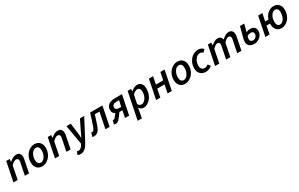

<svg xmlns="http://www.w3.org/2000/svg" viewBox="277 -2277 6620 4252"><g transform="rotate(-30 3587.0 -150.5)"><path d="M22 0 121 -491H208L204 -422H208Q245 -455 287 -479Q329 -503 375 -503Q437 -503 464 -470.5Q491 -438 491 -379Q491 -362 489.5 -345.5Q488 -329 483 -310L421 0H314L374 -296Q377 -314 379.5 -325.5Q382 -337 382 -348Q382 -380 367 -395.5Q352 -411 320 -411Q295 -411 265 -393Q235 -375 196 -335L130 0Z M756 12Q701 12 659.5 -12.5Q618 -37 595.5 -82Q573 -127 573 -188Q573 -259 596 -316.5Q619 -374 658 -416Q697 -458 745 -480.5Q793 -503 843 -503Q899 -503 940 -478.5Q981 -454 1004 -409Q1027 -364 1027 -303Q1027 -233 1003.5 -175Q980 -117 941.5 -75.5Q903 -34 854.5 -11Q806 12 756 12ZM768 -75Q797 -75 824 -92.5Q851 -110 872 -140.5Q893 -171 905.5 -212Q918 -253 918 -300Q918 -356 896 -386Q874 -416 832 -416Q803 -416 775.5 -399Q748 -382 727 -351.5Q706 -321 693.5 -280Q681 -239 681 -192Q681 -137 703.5 -106Q726 -75 768 -75Z M1084 0 1183 -491H1270L1266 -422H1270Q1307 -455 1349 -479Q1391 -503 1437 -503Q1499 -503 1526 -470.5Q1553 -438 1553 -379Q1553 -362 1551.5 -345.5Q1550 -329 1545 -310L1483 0H1376L1436 -296Q1439 -314 1441.5 -325.5Q1444 -337 1444 -348Q1444 -380 1429 -395.5Q1414 -411 1382 -411Q1357 -411 1327 -393Q1297 -375 1258 -335L1192 0Z M1623 202Q1603 202 1584.5 197.5Q1566 193 1553 184L1585 106Q1601 113 1623 113Q1655 113 1684.5 90.5Q1714 68 1734 27L1747 2L1661 -491H1771L1803 -244Q1807 -212 1810 -174Q1813 -136 1815 -104H1819Q1835 -137 1852 -174.5Q1869 -212 1885 -244L2005 -491H2115L1847 16Q1814 80 1780.5 121Q1747 162 1708.5 182Q1670 202 1623 202Z M2082 10Q2068 10 2057.5 7.5Q2047 5 2038 1L2067 -97Q2072 -96 2078 -94.5Q2084 -93 2090 -93Q2114 -93 2132 -115.5Q2150 -138 2167 -187Q2193 -263 2218 -338Q2243 -413 2266 -491H2580L2482 0H2375L2456 -406H2337Q2318 -342 2297 -280Q2276 -218 2255 -155Q2228 -74 2184.5 -32Q2141 10 2082 10Z M2875 0 2911 -178H2847Q2803 -178 2763.5 -192.5Q2724 -207 2699.5 -236Q2675 -265 2675 -310Q2675 -375 2704 -415Q2733 -455 2783.5 -473Q2834 -491 2896 -491H3080L2981 0ZM2871 -256H2925L2958 -408H2895Q2837 -408 2808 -385.5Q2779 -363 2779 -318Q2779 -288 2803.5 -272Q2828 -256 2871 -256ZM2784 -256 2875 -236 2771 -92Q2743 -53 2721.5 -31Q2700 -9 2678.5 0.5Q2657 10 2630 10Q2621 10 2609 8Q2597 6 2589 2L2617 -96Q2624 -95 2628 -94Q2632 -93 2636 -93Q2653 -93 2667 -106Q2681 -119 2709 -156Z M3087 194 3225 -491H3312L3310 -431H3314Q3349 -462 3389.5 -482.5Q3430 -503 3472 -503Q3537 -503 3574.5 -457Q3612 -411 3612 -324Q3612 -254 3590.5 -192.5Q3569 -131 3531.5 -85.5Q3494 -40 3447 -14Q3400 12 3349 12Q3315 12 3286.5 -6Q3258 -24 3240 -52H3238L3222 48L3194 194ZM3342 -76Q3374 -76 3402.5 -95Q3431 -114 3453.5 -146Q3476 -178 3489 -220Q3502 -262 3502 -310Q3502 -363 3482 -389Q3462 -415 3428 -415Q3400 -415 3365.5 -397.5Q3331 -380 3303 -344L3261 -134Q3277 -104 3298 -90Q3319 -76 3342 -76Z M3670 0 3769 -491H3876L3838 -299H4024L4063 -491H4170L4072 0H3964L4005 -206H3818L3778 0Z M4411 12Q4356 12 4314.5 -12.5Q4273 -37 4250.5 -82Q4228 -127 4228 -188Q4228 -259 4251 -316.5Q4274 -374 4313 -416Q4352 -458 4400 -480.5Q4448 -503 4498 -503Q4554 -503 4595 -478.5Q4636 -454 4659 -409Q4682 -364 4682 -303Q4682 -233 4658.5 -175Q4635 -117 4596.5 -75.5Q4558 -34 4509.5 -11Q4461 12 4411 12ZM4423 -75Q4452 -75 4479 -92.5Q4506 -110 4527 -140.5Q4548 -171 4560.5 -212Q4573 -253 4573 -300Q4573 -356 4551 -386Q4529 -416 4487 -416Q4458 -416 4430.5 -399Q4403 -382 4382 -351.5Q4361 -321 4348.5 -280Q4336 -239 4336 -192Q4336 -137 4358.5 -106Q4381 -75 4423 -75Z M4937 12Q4883 12 4841 -11.5Q4799 -35 4774.5 -79.5Q4750 -124 4750 -188Q4750 -254 4772.5 -311Q4795 -368 4833.5 -411.5Q4872 -455 4923 -479Q4974 -503 5031 -503Q5078 -503 5110.5 -485Q5143 -467 5161 -443L5103 -382Q5087 -399 5069 -407.5Q5051 -416 5025 -416Q4992 -416 4962.5 -398Q4933 -380 4910 -349Q4887 -318 4873.5 -277.5Q4860 -237 4860 -192Q4860 -137 4885 -106Q4910 -75 4959 -75Q4986 -75 5010.5 -86.5Q5035 -98 5053 -112L5098 -51Q5070 -25 5030 -6.5Q4990 12 4937 12Z M5178 0 5277 -491H5364L5360 -422H5364Q5401 -455 5442 -479Q5483 -503 5522 -503Q5579 -503 5603.5 -477.5Q5628 -452 5636 -412Q5680 -454 5723.5 -478.5Q5767 -503 5806 -503Q5867 -503 5894.5 -470.5Q5922 -438 5922 -379Q5922 -362 5920 -345.5Q5918 -329 5914 -310L5852 0H5744L5804 -296Q5808 -314 5810 -325.5Q5812 -337 5812 -348Q5812 -380 5797 -395.5Q5782 -411 5752 -411Q5733 -411 5703 -393Q5673 -375 5635 -335L5568 0H5461L5520 -296Q5524 -314 5526 -325.5Q5528 -337 5528 -348Q5528 -380 5513.5 -395.5Q5499 -411 5469 -411Q5450 -411 5419.5 -393Q5389 -375 5352 -335L5286 0Z M6174 12Q6100 12 6056.5 -27Q6013 -66 6013 -132Q6013 -155 6017 -177Q6021 -199 6024 -211L6099 -491H6207L6155 -296Q6186 -314 6211.5 -319Q6237 -324 6263 -324Q6329 -324 6364 -288Q6399 -252 6399 -197Q6399 -139 6368 -91.5Q6337 -44 6285.5 -16Q6234 12 6174 12ZM6193 -70Q6219 -70 6243.5 -84.5Q6268 -99 6283.5 -123Q6299 -147 6299 -176Q6299 -208 6280.5 -225.5Q6262 -243 6226 -243Q6206 -243 6185 -237.5Q6164 -232 6134 -213Q6127 -192 6123 -175.5Q6119 -159 6119 -144Q6119 -106 6139.5 -88Q6160 -70 6193 -70Z M6464 0 6563 -491H6670L6632 -299H6766L6748 -206H6612L6572 0ZM6878 12Q6825 12 6784.5 -12.5Q6744 -37 6722 -81.5Q6700 -126 6700 -188Q6700 -258 6721 -315.5Q6742 -373 6778.5 -415Q6815 -457 6861.5 -480Q6908 -503 6959 -503Q7013 -503 7053.5 -479Q7094 -455 7116.5 -410.5Q7139 -366 7139 -305Q7139 -235 7117 -176.5Q7095 -118 7058 -76Q7021 -34 6974 -11Q6927 12 6878 12ZM6885 -75Q6915 -75 6941 -92.5Q6967 -110 6987 -141.5Q7007 -173 7019 -214Q7031 -255 7031 -302Q7031 -358 7009 -387Q6987 -416 6946 -416Q6919 -416 6893 -398.5Q6867 -381 6846.5 -350Q6826 -319 6814.5 -278.5Q6803 -238 6803 -190Q6803 -135 6824 -105Q6845 -75 6885 -75Z"/></g></svg>

Font: Source Sans 3 SemiBold
Style: Italic
Weight: 600
Italic angle: -11°
Designer: Paul D. Hunt
Foundry: Adobe
Version: Version 3.046;hotconv 1.0.118;makeotfexe 2.5.65603